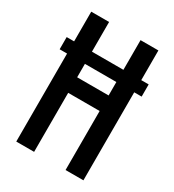

<svg xmlns="http://www.w3.org/2000/svg" viewBox="-178 -838 855 941"><g transform="rotate(30 250.0 -367.5)"><path d="M60 0V-498H18V-567H60V-735H161V-567H339V-735H440V-567H482V-498H440V0H339V-334H161V0ZM161 -422H339V-498H161Z"/></g></svg>

Font: Zed Mono Semibold
Style: Regular
Weight: 600
Monospace: yes
Designer: Belleve Invis
Foundry: Belleve Invis
Version: Version 1.0.0; ttfautohint (v1.8.4)